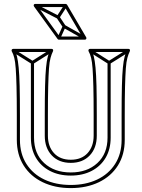

<svg xmlns="http://www.w3.org/2000/svg" viewBox="-20 -938 724 982"><path d="M546 -618H530V-234Q530 -234 530 -234Q530 -234 530 -234Q530 -152 478 -104Q426 -56 342 -56Q342 -56 342 -56Q342 -56 342 -56Q258 -56 206 -104Q154 -152 154 -234Q154 -234 154 -234Q154 -234 154 -234V-618H138V-234Q138 -234 138 -234Q138 -234 138 -234Q138 -175 163.5 -131.5Q189 -88 235 -64Q281 -40 342 -40Q342 -40 342 -40Q342 -40 342 -40Q403 -40 449 -64Q495 -88 520.5 -131.5Q546 -175 546 -234Q546 -234 546 -234Q546 -234 546 -234ZM51 -687 43 -673 142 -611Q144 -610 146.5 -610Q149 -610 150 -611L248 -673L240 -687L142 -625Q140 -624 146 -624Q152 -624 150 -625ZM444 -687 436 -673 534 -611Q536 -610 538.5 -610Q541 -610 542 -611L641 -673L633 -687L534 -625Q532 -624 538 -624Q544 -624 542 -625ZM342 24Q423 24 485.5 -6Q548 -36 583 -91.5Q618 -147 618 -223V-349Q618 -438 619.5 -495Q621 -552 623.5 -587Q626 -622 631.5 -642Q637 -662 644 -676Q646 -681 644 -684.5Q642 -688 637 -688H440Q436 -688 433.5 -684.5Q431 -681 433 -676Q441 -662 446 -642Q451 -622 453.5 -587Q456 -552 457.5 -495Q459 -438 459 -349V-244Q459 -189 428 -155Q397 -121 342 -121Q287 -121 256 -155Q225 -189 225 -244V-349Q225 -438 226.5 -495Q228 -552 230.5 -587Q233 -622 238.5 -642Q244 -662 251 -676Q253 -681 251 -684.5Q249 -688 244 -688H47Q43 -688 40.5 -684.5Q38 -681 40 -676Q48 -662 53 -642Q58 -622 60.5 -587Q63 -552 64.5 -495Q66 -438 66 -349V-223Q66 -147 101 -91.5Q136 -36 198.5 -6Q261 24 342 24ZM342 8Q266 8 207.5 -19.5Q149 -47 115.5 -99Q82 -151 82 -223V-349Q82 -440 80.5 -498.5Q79 -557 75.5 -592.5Q72 -628 67 -648.5Q62 -669 54 -684L47 -672H244L237 -684Q230 -669 224.5 -648.5Q219 -628 215.5 -592.5Q212 -557 210.5 -498.5Q209 -440 209 -349V-244Q209 -181 245 -143Q281 -105 342 -105Q403 -105 439 -143Q475 -181 475 -244V-349Q475 -440 473.5 -498.5Q472 -557 468.5 -592.5Q465 -628 460 -648.5Q455 -669 447 -684L440 -672H637L630 -684Q623 -669 617.5 -648.5Q612 -628 608.5 -592.5Q605 -557 603.5 -498.5Q602 -440 602 -349V-223Q602 -151 568.5 -99Q535 -47 476.5 -19.5Q418 8 342 8ZM301 -799 315 -807 284 -854 270 -846ZM164 -917 156 -903 273 -843Q276 -842 279 -842.5Q282 -843 284 -846L323 -906L309 -914L270 -854Q269 -852 276 -854Q283 -856 281 -857ZM410 -736 418 -750 312 -810Q309 -812 306 -811Q303 -810 301 -806L274 -746L288 -740L315 -800Q317 -803 309 -800.5Q301 -798 304 -796ZM414 -751H281L287 -748L166 -915L160 -902H316L309 -906L407 -739ZM414 -735Q419 -735 421 -739Q423 -743 421 -747L323 -914Q319 -918 316 -918H160Q155 -918 153 -914Q151 -910 154 -905L275 -738Q276 -737 277.5 -736Q279 -735 281 -735Z"/></svg>

Font: Tilt Prism
Style: Regular
Weight: 400
Version: Version 1.000